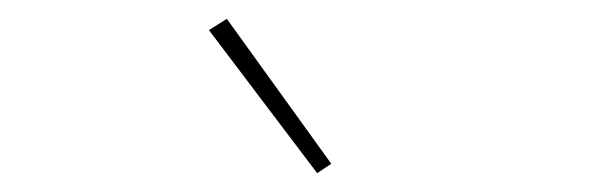

<svg xmlns="http://www.w3.org/2000/svg" viewBox="-20 -771 640 204"><path d="M317 -587 332 -597 221 -751 202 -739Z"/></svg>

Font: IBM Plex Arabic Thin
Style: Regular
Weight: 100
Designer: Mike Abbink, Paul van der Laan, Pieter van Rosmalen, Wael Morcos, Khajak Apelian
Foundry: Bold Monday
Version: Version 1.0